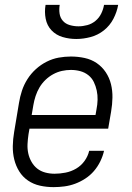

<svg xmlns="http://www.w3.org/2000/svg" viewBox="-20 -760 540 788"><path d="M200 8Q171 8 144 2Q117 -4 95 -19Q73 -34 59 -56.5Q45 -79 38.5 -105.5Q32 -132 32.5 -160.5Q33 -189 38 -218L58 -338Q62 -363 70 -387.5Q78 -412 92.5 -435Q107 -458 127.5 -476.5Q148 -495 172 -507Q196 -519 221 -523.5Q246 -528 271 -528Q300 -528 327.5 -522Q355 -516 377 -501Q399 -486 414 -463.5Q429 -441 435.5 -414.5Q442 -388 441.5 -359.5Q441 -331 436 -302L424 -232H101L97 -209Q94 -189 93 -169Q92 -149 96 -130.5Q100 -112 109.5 -95.5Q119 -79 133 -68Q147 -57 165.5 -52Q184 -47 204 -47Q226 -47 249 -51.5Q272 -56 292.5 -68Q313 -80 327 -99.5Q341 -119 346 -141H407Q402 -119 391.5 -97.5Q381 -76 365.5 -58Q350 -40 330 -27Q310 -14 288.5 -6Q267 2 244.5 5Q222 8 200 8ZM372 -288 376 -311Q380 -331 380.5 -350.5Q381 -370 377 -388.5Q373 -407 365 -423.5Q357 -440 342.5 -451.5Q328 -463 309.5 -468Q291 -473 271 -473Q253 -473 234.5 -469Q216 -465 198.5 -455.5Q181 -446 166.5 -432Q152 -418 142 -401Q132 -384 126 -365.5Q120 -347 117 -329L110 -288ZM293 -600Q264 -600 237 -608Q210 -616 191.5 -635.5Q173 -655 167.5 -683Q162 -711 167 -740H225Q222 -722 224.5 -704.5Q227 -687 238 -674.5Q249 -662 266.5 -657Q284 -652 302 -652Q320 -652 338.5 -657Q357 -662 372 -674.5Q387 -687 395.5 -704.5Q404 -722 407 -740H465Q460 -711 445.5 -683Q431 -655 406.5 -635.5Q382 -616 352 -608Q322 -600 293 -600Z"/></svg>

Font: Iosevka Term Curly Lt Obl
Style: Regular
Weight: 300
Italic angle: -9°
Designer: Belleve Invis
Foundry: Belleve Invis
Version: Version 32.3.0